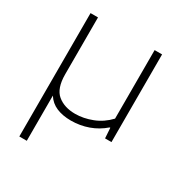

<svg xmlns="http://www.w3.org/2000/svg" viewBox="-176 -672 975 1025"><g transform="rotate(30 312.0 -160.0)"><path d="M87 220V-540.5H133V-190.5Q133 -103 175 -68.2Q217 -33.5 284 -33.5Q335 -33.5 388 -54Q441 -74.5 482 -118V-540.5H528V0H488.5L484.5 -63H480.5Q440 -27.5 389 -9.2Q338 9 282.5 9Q231.5 9 193.5 -7Q155.5 -23 133 -58.5V220Z"/></g></svg>

Font: Encode Sans Expanded Expanded ExtraLight
Style: Regular
Weight: 200
Width: 7
Designer: Multiple Designers
Foundry: Impallari Type
Version: Version 3.000; ttfautohint (v1.8.3) -l 8 -r 50 -G 200 -x 14 